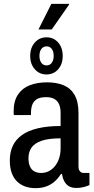

<svg xmlns="http://www.w3.org/2000/svg" viewBox="-20 -966 488 998"><path d="M164 12Q137 12 113 4Q89 -4 70.5 -21Q52 -38 41.5 -65.5Q31 -93 31 -132Q31 -175 46.5 -208Q62 -241 94 -264Q126 -287 176.5 -299Q227 -311 295 -311V-379Q295 -405 287.5 -423Q280 -441 263.5 -451Q247 -461 220 -461Q187 -461 170 -449.5Q153 -438 147 -419.5Q141 -401 141 -378V-368H52Q51 -373 51 -377.5Q51 -382 51 -388Q51 -441 73.5 -474.5Q96 -508 135 -523Q174 -538 224 -538Q275 -538 311.5 -522.5Q348 -507 368 -472Q388 -437 388 -378V-101Q388 -84 395.5 -75.5Q403 -67 415 -67H445V-4Q432 2 414.5 6.5Q397 11 377 11Q353 11 337.5 1.5Q322 -8 313.5 -25Q305 -42 302 -62H297Q284 -41 265.5 -24Q247 -7 222 2.5Q197 12 164 12ZM194 -67Q214 -67 232 -75.5Q250 -84 264 -100.5Q278 -117 286.5 -141Q295 -165 295 -196V-247Q234 -247 197 -234.5Q160 -222 144 -199Q128 -176 128 -144Q128 -119 135.5 -101.5Q143 -84 158 -75.5Q173 -67 194 -67ZM221 -579Q185 -579 161 -606Q137 -633 137 -675Q137 -718 161 -745Q185 -772 222 -772Q259 -772 282.5 -745Q306 -718 306 -675Q306 -633 282.5 -606Q259 -579 221 -579ZM222 -626Q239 -626 249 -639.5Q259 -653 259 -676Q259 -699 249 -712Q239 -725 222 -725Q205 -725 195 -711.5Q185 -698 185 -675Q185 -653 195 -639.5Q205 -626 222 -626ZM180 -813 247 -946H339V-942L249 -813Z"/></svg>

Font: Archivo Condensed Medium
Style: Regular
Weight: 500
Width: 3
Designer: Hector Gatti
Foundry: Omnibus-Type
Version: Version 2.001